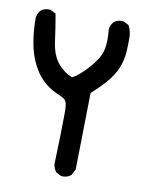

<svg xmlns="http://www.w3.org/2000/svg" viewBox="-80 -506 660 824"><g transform="rotate(10 250.0 -94.5)"><path d="M211.4 -6.8Q211.4 -33.2 210.2 -42.7Q209 -52.2 206.5 -59.6Q202.6 -69.3 197.3 -72.8Q184.1 -81.1 158.2 -92.3Q126.5 -106.4 98.1 -134.8Q74.7 -157.7 56.6 -193.8Q35.6 -234.9 26.6 -286.6Q17.6 -338.4 17.6 -393.6V-394Q20 -412.6 31.7 -426.3Q45.9 -439 66.4 -439Q69.3 -439 74.2 -438.5L98.6 -426.3Q109.4 -365.2 116.9 -307.9Q124.5 -250.5 151.4 -216.8Q177.7 -184.6 215.3 -169.4Q244.6 -183.6 284.2 -228Q323.7 -272.5 332 -307.6Q337.4 -329.1 337.4 -357.4Q337.4 -376.5 335 -399.4Q337.4 -418.5 349.1 -432.1Q363.3 -444.8 383.8 -444.8Q386.7 -444.8 391.6 -444.3L415 -432.6L416 -430.7Q428.7 -407.2 428.7 -377.9Q428.7 -350.6 426.8 -316.4Q424.8 -282.2 410.6 -246.8Q396.5 -211.4 365.2 -176.3Q335.9 -143.6 305.7 -116.7L299.8 216.8L286.6 243.2Q271.5 256.3 251 256.3Q247.6 256.3 243.2 255.9L220.7 244.6L219.7 243.2Q208.5 230 206.1 211.4Q211.4 54.2 211.4 -6.8Z"/></g></svg>

Font: Bakudai
Style: Bold
Weight: 700
Version: Version 1.48